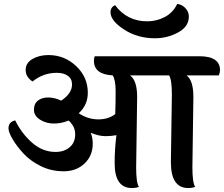

<svg xmlns="http://www.w3.org/2000/svg" viewBox="-20 -947 1135 973"><path d="M765 -753Q677 -753 608.5 -797.5Q540 -842 540 -885Q540 -910 563 -921Q624 -839 726 -839Q774 -839 815.5 -861Q857 -883 878 -927Q901 -925 919 -906.5Q937 -888 937 -863Q937 -812 882.5 -782.5Q828 -753 765 -753ZM675 -456 670 -98Q670 -20 684 0Q668 6 649 6Q561 6 561 -119Q561 -193 570 -262Q545 -257 513.5 -257Q482 -257 440 -274Q450 -248 450 -219Q450 -158 408.5 -118.5Q367 -79 303 -79Q239 -79 186 -105.5Q133 -132 99 -169Q65 -206 44 -241.5Q23 -277 23 -297Q23 -329 57 -337Q90 -270 143 -223.5Q196 -177 262 -177Q304 -177 332.5 -200.5Q361 -224 361 -266Q361 -292 349 -311Q337 -330 327 -336Q292 -321 253 -321Q214 -321 183 -340.5Q152 -360 152 -391Q152 -422 172.5 -437.5Q193 -453 224.5 -453Q256 -453 290 -437Q345 -473 345 -519Q345 -548 323.5 -563Q302 -578 268 -578Q199 -578 145 -534Q110 -557 110 -592.5Q110 -628 144.5 -648Q179 -668 225 -668Q307 -668 366 -612Q425 -556 425 -477Q425 -415 379 -373Q426 -342 478 -342Q530 -342 564 -369Q566 -427 566 -484.5Q566 -542 551 -565Q456 -570 456 -639Q456 -652 460 -662H990Q1095 -662 1095 -591Q1095 -580 1089 -565H925Q960 -540 960 -456L955 -98Q955 -22 969 0Q953 6 934 6Q846 6 846 -125L851 -468Q851 -543 837 -565H639Q675 -539 675 -456Z"/></svg>

Font: Laila SemiBold
Style: Regular
Weight: 600
Designer: Hitesh Malaviya
Foundry: Indian Type Foundry
Version: Version 1.302;PS 1.0;hotconv 1.0.78;makeotf.lib2.5.61930; tt